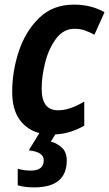

<svg xmlns="http://www.w3.org/2000/svg" viewBox="-20 -574 474 834"><path d="M128 240Q270 240 270 123Q270 88 250 68.5Q230 49 201 41L220 10Q257 8 288.5 -2.5Q320 -13 346 -28V-133Q316 -115 288 -105Q260 -95 232 -95Q161 -95 161 -188Q161 -243 176.5 -303.5Q192 -364 224 -406.5Q256 -449 304 -449Q328 -449 349.5 -441.5Q371 -434 390 -423L434 -521Q376 -554 301 -554Q210 -554 150.5 -496.5Q91 -439 62 -352Q33 -265 33 -175Q33 -99 65 -54.5Q97 -10 151 4L105 79Q170 86 170 122Q170 167 114 167Q84 167 57 159V231Q88 240 128 240Z"/></svg>

Font: Noto Sans UI SemiCondensed
Style: Bold Italic
Weight: 700
Width: 4
Designer: Monotype Design Team
Foundry: Monotype Imaging Inc.
Version: 1.001